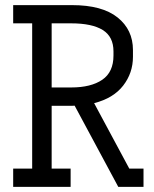

<svg xmlns="http://www.w3.org/2000/svg" viewBox="-20 -726 600 746"><path d="M31.2 0V-70.8H105V-635.3H31.2V-706.1H259.8Q377 -706.1 436.8 -658.2Q496.6 -610.4 496.6 -531.7V-505.4Q496.6 -442.4 458.5 -393.3Q420.4 -344.2 345.7 -325.2L482.4 -70.8H537.6V0H439.5L270 -315.4Q265.1 -314.9 259.8 -314.9H180.7V-70.8H254.4V0ZM256.8 -386.2Q333.5 -386.2 377.2 -416Q420.9 -445.8 420.9 -510.3V-526.4Q420.9 -583.5 379.2 -609.4Q337.4 -635.3 256.8 -635.3H180.7V-386.2Z"/></svg>

Font: Kay Pho Du Medium
Style: Regular
Weight: 500
Designer: Victor Gaultney, Khu Oo Reh
Foundry: SIL International
Version: Version 3.000